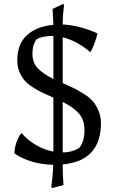

<svg xmlns="http://www.w3.org/2000/svg" viewBox="-20 -838 600 989"><path d="M500 -205Q500 -9 303 9Q303 71 307 115L248 131L244 124Q253 63 254 11Q136 8 54 -48Q57 -108 90 -153Q161 -75 255 -57V-335Q217 -352 199.5 -360Q182 -368 151.5 -387Q121 -406 107 -423Q69 -469 69 -526Q69 -613 120 -658Q171 -703 255 -710Q253 -762 251 -792L306 -818L310 -811Q303 -758 303 -712Q392 -707 482 -666Q471 -616 446 -569Q378 -627 303 -646V-410Q343 -392 361 -383.5Q379 -375 411.5 -354.5Q444 -334 459 -316Q474 -298 487 -268.5Q500 -239 500 -205ZM389 -77Q415 -110 415 -166Q415 -222 386 -254Q357 -286 303 -313V-53Q352 -53 389 -77ZM169 -636Q147 -608 147 -561.5Q147 -515 175 -486Q203 -457 255 -431V-653H252Q199 -653 169 -636Z"/></svg>

Font: Asul
Style: Regular
Weight: 400
Version: Version 1.001